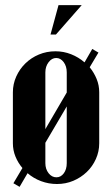

<svg xmlns="http://www.w3.org/2000/svg" viewBox="-20 -704 435 745"><path d="M67 -52Q50 -72 40 -96.5Q30 -121 30 -148V-346Q30 -378 43 -407Q56 -436 78.5 -458Q101 -480 131 -492.5Q161 -505 195 -505Q227 -505 256 -493.5Q285 -482 308 -462L338 -514L362 -500L328 -443Q345 -422 355 -397.5Q365 -373 365 -346V-148Q365 -116 352 -87Q339 -58 316.5 -36.5Q294 -15 264.5 -2.5Q235 10 201 10Q169 10 139.5 -1Q110 -12 87 -32L56 21L32 7ZM198 -479Q181 -479 168.5 -462.5Q156 -446 156 -423V-203L239 -345V-423Q239 -447 227 -463Q215 -479 198 -479ZM156 -71Q156 -48 168.5 -32Q181 -16 199 -16Q216 -16 227.5 -31.5Q239 -47 239 -71V-291L156 -150ZM176 -570 207 -684H297L197 -570Z"/></svg>

Font: Moniqa Black Heading
Style: Regular
Weight: 900
Designer: Rajesh Rajput
Foundry: Rajesh Rajput
Version: Version 1.000